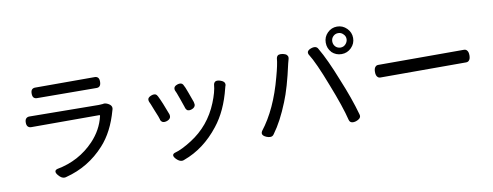

<svg xmlns="http://www.w3.org/2000/svg" viewBox="-70 -1149 4139 1612"><g transform="rotate(-10 2000.0 -343.0)"><path d="M809.6 -675.8Q809.6 -627.9 772.5 -627.9L263.7 -630.9Q247.1 -630.9 236.8 -641.1Q226.6 -651.4 226.6 -675.8Q226.6 -700.2 236.8 -710.4Q247.1 -720.7 263.7 -720.7H772.5Q789.1 -720.7 799.3 -710.4Q809.6 -700.2 809.6 -675.8ZM874 -439.5Q874 -430.7 870.1 -420.9Q821.3 -243.2 722.7 -135.7Q586.9 13.7 392.6 63.5Q383.8 66.4 376 66.4Q350.6 66.4 326.2 37.1Q309.6 18.6 309.6 4.9Q309.6 -9.8 329.1 -15.6Q518.6 -50.8 647.5 -186.5Q732.4 -276.4 758.8 -388.7Q758.8 -388.7 759.3 -390.6Q759.8 -392.6 759.8 -394.5Q759.8 -396.5 758.8 -397.9Q757.8 -399.4 751 -399.4H173.8Q157.2 -399.4 146.5 -410.2Q135.7 -420.9 135.7 -444.8Q135.7 -468.8 146.5 -479.5Q157.2 -490.2 173.8 -490.2L765.6 -484.4L797.9 -486.3Q803.7 -488.3 810.5 -488.3Q829.1 -488.3 851.6 -474.6Q874 -460 874 -439.5Z M1465.8 -543Q1489.3 -543 1498 -518.6Q1502.9 -513.7 1524.4 -455.1Q1552.7 -377.9 1554.7 -371.1Q1556.6 -363.3 1556.6 -361.3Q1558.6 -354.5 1558.6 -348.6Q1558.6 -335.9 1549.8 -326.7Q1541 -317.4 1528.3 -313Q1515.6 -308.6 1505.9 -308.6Q1492.2 -308.6 1484.9 -316.4Q1477.5 -324.2 1473.6 -335.9Q1473.6 -335.9 1472.7 -340.3Q1471.7 -344.7 1446.8 -415Q1421.9 -485.4 1418 -489.3Q1418 -489.3 1416 -494.1Q1414.1 -499 1414.1 -505.9Q1414.1 -529.3 1444.3 -539.1Q1456.1 -543 1465.8 -543ZM1842.8 -469.7Q1842.8 -460 1839.8 -457Q1835.9 -442.4 1835 -439.5Q1789.1 -252 1692.4 -130.9Q1565.4 31.2 1392.6 93.8Q1382.8 98.6 1372.1 98.6Q1349.6 98.6 1325.2 74.2Q1306.6 54.7 1306.6 42Q1306.6 28.3 1325.2 21.5Q1326.2 21.5 1326.2 21.5Q1384.8 5.9 1470.7 -48.8Q1632.8 -151.4 1707 -334Q1743.2 -422.9 1748 -484.4Q1748 -485.4 1748 -485.4Q1750 -497.1 1757.8 -504.9Q1765.6 -512.7 1777.8 -512.7Q1790 -512.7 1802.7 -508.8Q1842.8 -497.1 1842.8 -469.7ZM1186.5 -435.5Q1182.6 -445.3 1182.6 -455.1Q1182.6 -464.8 1190.4 -472.7Q1198.2 -480.5 1211.9 -485.8Q1225.6 -491.2 1237.8 -491.2Q1250 -491.2 1258.8 -482.4Q1263.7 -476.6 1267.6 -468.8Q1294.9 -415 1335.9 -303.7Q1337.9 -295.9 1337.9 -289.1Q1337.9 -263.7 1305.7 -252Q1293 -248 1280.8 -248Q1268.6 -248 1259.8 -256.8Q1253.9 -262.7 1250 -271.5Q1250 -271.5 1250 -275.4Q1247.1 -290 1217.8 -359.4Q1189.5 -432.6 1187.5 -433.6Q1187.5 -434.6 1186.5 -435.5Z M2890.6 -711.9Q2874 -729.5 2848.6 -729.5Q2823.2 -729.5 2805.7 -711.9Q2788.1 -694.3 2788.1 -668.5Q2788.1 -642.6 2805.7 -624Q2822.3 -607.4 2847.7 -606.4Q2874 -606.4 2890.6 -624Q2909.2 -642.6 2910.2 -668Q2910.2 -694.3 2891.6 -710.9Q2891.6 -710.9 2890.6 -711.9ZM2764.6 -584Q2764.6 -585 2764.6 -585Q2732.4 -619.1 2732.4 -668Q2732.4 -716.8 2766.6 -751Q2800.8 -785.2 2848.6 -785.2Q2896.5 -785.2 2931.2 -750.5Q2965.8 -715.8 2965.8 -668Q2965.8 -620.1 2931.2 -585.4Q2896.5 -550.8 2848.1 -550.8Q2799.8 -550.8 2764.6 -584ZM2169.9 10.7Q2158.2 30.3 2137.7 30.3Q2122.1 30.3 2105.5 23.4Q2088.9 16.6 2080.1 7.8Q2071.3 -1 2071.3 -10.7Q2071.3 -20.5 2077.1 -30.3Q2204.1 -192.4 2273.4 -456.1Q2301.8 -558.6 2305.7 -609.4Q2305.7 -610.4 2305.7 -610.4Q2307.6 -623 2315.9 -631.3Q2324.2 -639.6 2341.8 -639.6Q2350.6 -639.6 2361.3 -637.7Q2383.8 -632.8 2393.6 -623Q2403.3 -613.3 2403.3 -600.6Q2403.3 -595.7 2402.3 -590.8Q2402.3 -590.8 2391.6 -550.8Q2347.7 -349.6 2300.8 -236.3Q2239.3 -83 2169.9 10.7ZM2843.8 29.3Q2816.4 29.3 2809.6 3.9Q2781.2 -113.3 2702.1 -313.5Q2625 -515.6 2575.2 -593.8Q2575.2 -594.7 2574.2 -594.7Q2570.3 -603.5 2570.3 -612.3Q2570.3 -621.1 2578.6 -629.4Q2586.9 -637.7 2602.5 -643.1Q2618.2 -648.4 2628.9 -648.4Q2654.3 -648.4 2664.1 -626Q2723.6 -525.4 2796.9 -338.9Q2867.2 -169.9 2907.2 -26.4Q2909.2 -20.5 2909.2 -14.6Q2909.2 11.7 2868.2 25.4Q2854.5 29.3 2843.8 29.3Z M3110.4 -398.4Q3119.1 -408.2 3134.8 -408.2H3864.3Q3879.9 -408.2 3888.7 -398.4Q3902.3 -385.7 3902.3 -354.5Q3902.3 -323.2 3888.7 -310.5Q3879.9 -300.8 3864.3 -300.8H3134.8Q3119.1 -300.8 3110.4 -310.5Q3096.7 -323.2 3096.7 -354.5Q3096.7 -385.7 3110.4 -398.4Z"/></g></svg>

Font: TaiwanPearl
Style: Regular
Weight: 400
Version: Version 2.102